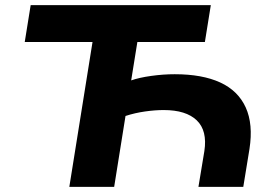

<svg xmlns="http://www.w3.org/2000/svg" viewBox="-20 -725 1069 745"><path d="M249 0 339 -562H76L99 -705H798L775 -562H513L489 -413Q520 -424 567 -430.5Q614 -437 658 -437Q765 -437 834.5 -405Q904 -373 933.5 -308Q963 -243 948 -147L924 0H750L773 -139Q785 -218 743.5 -258Q702 -298 615 -298Q582 -298 543 -292.5Q504 -287 467 -275L423 0Z"/></svg>

Font: Nunito Sans 7pt SemiExpanded ExtraBold
Style: Italic
Weight: 800
Width: 6
Italic angle: -9°
Designer: Vernon Adams
Foundry: Vernon Adams
Version: Version 3.101;gftools[0.9.27]